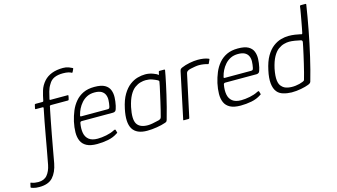

<svg xmlns="http://www.w3.org/2000/svg" viewBox="-264 -1074 2931 1671"><g transform="rotate(-15 1202.0 -238.0)"><path d="M-87 236Q-121 236 -141 229.5Q-161 223 -160 223Q-164 221 -162 214Q-161 210 -159.5 204.5Q-158 199 -157 193Q-156 187 -155 184Q-154 180 -152.5 179.5Q-151 179 -147 181Q-132 187 -116.5 189.5Q-101 192 -85 192Q-32 192 -4 158.5Q24 125 35 70Q48 1 59.5 -62Q71 -125 81.5 -184.5Q92 -244 103 -302Q114 -360 126 -418Q127 -427 119 -427Q103 -427 87.5 -427Q72 -427 56 -427Q54 -427 53 -429Q52 -431 52 -433Q54 -441 55.5 -449.5Q57 -458 59 -465Q59 -468 61.5 -470Q64 -472 67 -472Q86 -472 100.5 -472Q115 -472 130 -472Q138 -472 139 -480Q147 -523 160 -567Q173 -611 206 -648Q234 -679 277 -695.5Q320 -712 378 -712Q407 -712 429 -703.5Q451 -695 459 -690Q464 -688 463.5 -685.5Q463 -683 462 -680Q460 -674 456.5 -668Q453 -662 450 -655Q448 -652 446 -651Q444 -650 441 -652Q432 -658 413 -662.5Q394 -667 366 -667Q318 -667 286.5 -652.5Q255 -638 237 -605Q219 -577 210.5 -544.5Q202 -512 195 -481Q193 -472 201 -472Q237 -472 277 -472Q317 -472 359 -472Q361 -472 362 -470.5Q363 -469 362 -465Q361 -460 359.5 -450.5Q358 -441 355 -433Q355 -431 353 -429Q351 -427 348 -427Q320 -427 295 -427Q270 -427 245 -427Q220 -427 192 -427Q190 -427 186.5 -425Q183 -423 182 -418Q182 -414 180.5 -408Q179 -402 177.5 -395.5Q176 -389 175 -384Q166 -340 156 -288Q146 -236 135 -178Q124 -120 113 -57.5Q102 5 90 70Q75 148 35 192Q-5 236 -87 236Z M350 -237Q361 -285 379 -328.5Q397 -372 426.5 -407Q456 -442 498 -462Q540 -482 599 -482Q660 -482 692 -464Q724 -446 736 -415.5Q748 -385 746.5 -348.5Q745 -312 737 -275Q729 -239 720.5 -231Q712 -223 699 -223H415Q413 -223 408 -221Q403 -219 401 -210Q392 -160 399 -121.5Q406 -83 433.5 -61Q461 -39 512 -39Q548 -39 590.5 -47.5Q633 -56 663 -72Q668 -75 674 -76.5Q680 -78 682 -71L688 -50Q690 -46 688 -44Q686 -42 680 -39Q643 -14 594.5 -4.5Q546 5 496 5Q436 5 401.5 -13.5Q367 -32 352.5 -65Q338 -98 338.5 -142Q339 -186 350 -237ZM682 -284Q688 -313 689 -340Q690 -367 680.5 -388.5Q671 -410 649 -422.5Q627 -435 588 -435Q549 -435 520 -420.5Q491 -406 470 -382Q449 -358 436 -331.5Q423 -305 417 -280Q414 -271 415 -267.5Q416 -264 424 -264Q483 -264 541.5 -264Q600 -264 660 -264Q670 -264 674.5 -267.5Q679 -271 682 -284Z M946 6Q851 6 816 -51.5Q781 -109 807 -230Q823 -306 851.5 -353.5Q880 -401 914.5 -427Q949 -453 985 -463Q1021 -473 1054 -473Q1089 -473 1122.5 -461Q1156 -449 1170 -437L1176 -465Q1177 -468 1179 -469Q1181 -470 1183 -470H1226Q1232 -470 1232 -464Q1229 -446 1223 -414.5Q1217 -383 1208 -342Q1199 -301 1188 -252.5Q1177 -204 1163 -150Q1149 -96 1133 -40Q1131 -34 1127.5 -29Q1124 -24 1111 -20Q1080 -9 1034 -1.5Q988 6 946 6ZM964 -39Q982 -39 1004 -43Q1026 -47 1044 -51.5Q1062 -56 1068 -57Q1074 -59 1080.5 -63.5Q1087 -68 1090 -79Q1097 -104 1105 -137.5Q1113 -171 1121.5 -207.5Q1130 -244 1137.5 -278.5Q1145 -313 1151 -339Q1157 -365 1158 -376Q1160 -382 1157.5 -386.5Q1155 -391 1147 -395Q1128 -405 1103 -414Q1078 -423 1045 -423Q1024 -423 998 -416Q972 -409 946 -390Q920 -371 898.5 -332Q877 -293 863 -230Q841 -124 866.5 -81.5Q892 -39 964 -39Z M1529 -477Q1586 -477 1623 -462Q1627 -461 1629 -459Q1631 -457 1629 -453L1615 -422Q1613 -418 1610 -417Q1607 -416 1604 -418Q1588 -423 1567.5 -426Q1547 -429 1527 -429Q1511 -429 1491 -425.5Q1471 -422 1454.5 -418.5Q1438 -415 1430 -411Q1425 -408 1418.5 -403.5Q1412 -399 1409 -385L1328 -8Q1327 -3 1325 -1.5Q1323 0 1319 0H1277Q1274 0 1272.5 -1.5Q1271 -3 1273 -7L1360 -419Q1363 -433 1368 -438Q1373 -443 1382 -447Q1414 -461 1455 -469Q1496 -477 1529 -477Z M1643 -237Q1654 -285 1672 -328.5Q1690 -372 1719.5 -407Q1749 -442 1791 -462Q1833 -482 1892 -482Q1953 -482 1985 -464Q2017 -446 2029 -415.5Q2041 -385 2039.5 -348.5Q2038 -312 2030 -275Q2022 -239 2013.5 -231Q2005 -223 1992 -223H1708Q1706 -223 1701 -221Q1696 -219 1694 -210Q1685 -160 1692 -121.5Q1699 -83 1726.5 -61Q1754 -39 1805 -39Q1841 -39 1883.5 -47.5Q1926 -56 1956 -72Q1961 -75 1967 -76.5Q1973 -78 1975 -71L1981 -50Q1983 -46 1981 -44Q1979 -42 1973 -39Q1936 -14 1887.5 -4.5Q1839 5 1789 5Q1729 5 1694.5 -13.5Q1660 -32 1645.5 -65Q1631 -98 1631.5 -142Q1632 -186 1643 -237ZM1975 -284Q1981 -313 1982 -340Q1983 -367 1973.5 -388.5Q1964 -410 1942 -422.5Q1920 -435 1881 -435Q1842 -435 1813 -420.5Q1784 -406 1763 -382Q1742 -358 1729 -331.5Q1716 -305 1710 -280Q1707 -271 1708 -267.5Q1709 -264 1717 -264Q1776 -264 1834.5 -264Q1893 -264 1953 -264Q1963 -264 1967.5 -267.5Q1972 -271 1975 -284Z M2100 -230Q2116 -306 2144 -353.5Q2172 -401 2206.5 -427Q2241 -453 2277 -463Q2313 -473 2346 -473Q2376 -473 2403 -469Q2430 -465 2447 -461Q2459 -457 2463 -457.5Q2467 -458 2469 -467Q2473 -485 2478 -511.5Q2483 -538 2488.5 -568Q2494 -598 2499 -626Q2504 -654 2507 -673Q2510 -692 2510 -695Q2511 -701 2513.5 -702.5Q2516 -704 2519 -704H2561Q2564 -704 2565.5 -703Q2567 -702 2567 -698Q2559 -646 2549.5 -590.5Q2540 -535 2529 -477.5Q2518 -420 2506 -362.5Q2494 -305 2481 -249Q2468 -193 2454.5 -140.5Q2441 -88 2427 -40Q2425 -34 2420.5 -29Q2416 -24 2402 -18Q2374 -7 2332 1Q2290 9 2247 9Q2206 8 2171.5 -2.5Q2137 -13 2118 -37Q2095 -65 2090 -113.5Q2085 -162 2100 -230ZM2156 -230Q2143 -164 2148 -124.5Q2153 -85 2174 -67Q2192 -47 2225 -40.5Q2258 -34 2295 -38.5Q2332 -43 2361 -55Q2368 -58 2372.5 -61Q2377 -64 2378 -69Q2386 -95 2395 -131Q2404 -167 2413.5 -206.5Q2423 -246 2431 -282.5Q2439 -319 2445 -347Q2451 -375 2453 -387Q2455 -397 2451.5 -401.5Q2448 -406 2443 -408Q2418 -414 2389 -418.5Q2360 -423 2338 -423Q2317 -423 2291 -416Q2265 -409 2239 -390Q2213 -371 2191.5 -332Q2170 -293 2156 -230Z"/></g></svg>

Font: Glory Light
Style: Italic
Weight: 300
Italic angle: -12°
Version: Version 1.011